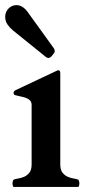

<svg xmlns="http://www.w3.org/2000/svg" viewBox="-20 -739 358 759"><path d="M34.2 0Q31.2 -1 30.3 -6.6Q29.3 -12.2 29.3 -15.1Q29.3 -17.6 30.8 -22.7Q32.2 -27.8 34.2 -28.8Q40.5 -31.7 52.2 -33.4Q64 -35.2 75.7 -40.3Q87.4 -45.4 96.2 -56.4Q105 -67.4 105 -88.9V-323.7Q105 -335.4 98.6 -342Q92.3 -348.6 82.5 -352.1Q72.8 -355.5 61.5 -357.7Q50.3 -359.9 40 -362.8Q37.1 -363.8 35.4 -365.5Q33.7 -367.2 33.7 -372.6Q33.7 -375 35.2 -377.4Q36.6 -379.9 41 -382.3L202.6 -458.5Q204.6 -459.5 206.8 -460.4Q209 -461.4 210 -461.4Q218.3 -461.4 218.3 -449.7V-88.9Q218.3 -67.4 227.1 -56.4Q235.8 -45.4 247.6 -40.3Q259.3 -35.2 271 -33.4Q282.7 -31.7 289.1 -28.8Q291 -27.8 292.5 -22.7Q293.9 -17.6 293.9 -15.1Q293.9 -12.2 293 -6.6Q292 -1 289.1 0H34.2ZM185.5 -518.6Q183.1 -515.1 179 -512.5Q174.8 -509.8 171.9 -509.8Q166.5 -509.8 162.1 -513.2L30.8 -619.1Q19.5 -628.4 10 -641.6Q0.5 -654.8 0.5 -672.9Q0.5 -682.1 3.9 -690.4Q7.3 -698.7 13.4 -705.1Q19.5 -711.4 27.6 -715.1Q35.6 -718.8 45.4 -718.8Q56.6 -718.8 67.9 -712.2Q79.1 -705.6 89.8 -690.9L192.4 -548.8Q194.8 -545.4 195.6 -542.7Q196.3 -540 196.3 -536.6Q196.3 -535.2 195.8 -533.2Q195.3 -531.2 193.4 -528.8Z"/></svg>

Font: Cardo
Style: Bold
Weight: 700
Designer: David J. Perry
Foundry: David J. Perry
Version: Version 1.0011